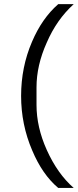

<svg xmlns="http://www.w3.org/2000/svg" viewBox="-20 -780 380 937"><path d="M83 -312Q83 -171.9 137.2 -45.9Q186.5 71.8 264.2 137.2H339.8Q260.7 68.4 208 -48.8Q158.2 -159.7 158.2 -268.1V-354Q158.2 -460.9 208 -571.8Q256.3 -684.1 339.8 -759.8H264.2Q185.1 -690.9 136.2 -576.2Q83 -452.6 83 -312Z"/></svg>

Font: Plexus Sans
Style: Regular
Weight: 400
Version: Version 2.001;PS 002.001;hotconv 1.0.70;makeotf.lib2.5.58329